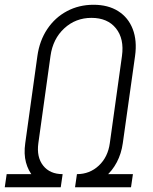

<svg xmlns="http://www.w3.org/2000/svg" viewBox="-22 -786 644 806"><path d="M-2 0 6 -55H135L118 -44Q96.5 -69 87 -104.2Q77.5 -139.5 84 -185L135 -551Q144 -615.5 176.5 -664Q209 -712.5 259.2 -739.2Q309.5 -766 370.5 -766Q432 -766 474.2 -739.2Q516.5 -712.5 535.2 -664Q554 -615.5 545 -551L493.5 -185Q487.5 -141.5 468.5 -105.2Q449.5 -69 420 -44L407 -55H536L528 0H293L301 -55Q354.5 -55 392.8 -90.8Q431 -126.5 439 -185L490 -551Q500 -623 464.8 -667Q429.5 -711 362 -711Q295.5 -711 247.8 -667Q200 -623 190 -551L139 -185Q131 -126.5 159.2 -90.8Q187.5 -55 241 -55L233 0Z"/></svg>

Font: Mohave Light
Style: Italic
Weight: 300
Italic angle: -8°
Designer: Gumpita Rahayu
Foundry: Tokotype
Version: Version 2.003